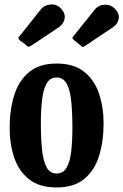

<svg xmlns="http://www.w3.org/2000/svg" viewBox="-20 -813 544 846"><path d="M22.5 -248.5Q22.5 -328.5 42.5 -393Q62.5 -457.5 108 -495.2Q153.5 -533 229.5 -533Q306 -533 351.2 -496.5Q396.5 -460 416.5 -400Q436.5 -340 436.5 -270Q436.5 -190 416.5 -126Q396.5 -62 351.2 -24.5Q306 13 229.5 13Q153.5 13 108 -23.2Q62.5 -59.5 42.5 -119Q22.5 -178.5 22.5 -248.5ZM160 -270Q160 -203.5 165.2 -153.8Q170.5 -104 185.2 -76.2Q200 -48.5 229.5 -48.5Q259 -48.5 274 -75.2Q289 -102 294 -147.8Q299 -193.5 299 -250Q299 -316.5 294 -366.2Q289 -416 274 -443.8Q259 -471.5 229.5 -471.5Q200 -471.5 185.2 -444.8Q170.5 -418 165.2 -372.2Q160 -326.5 160 -270ZM95 -614.5 67.5 -635Q60 -642.5 61.2 -646.8Q62.5 -651 69.5 -658L159 -770.5Q175 -791 202.8 -793.2Q230.5 -795.5 248.5 -775.5Q268.5 -754.5 264.8 -731.5Q261 -708.5 240 -693.5L122.5 -615Q113 -609 108 -607.5Q103 -606 95 -614.5ZM335.5 -612.5 307.5 -635Q300 -642 299.2 -645.2Q298.5 -648.5 305.5 -656L397.5 -770.5Q413.5 -791 440.8 -792.2Q468 -793.5 487 -773.5Q507.5 -752.5 503 -730Q498.5 -707.5 478.5 -693.5L353 -609.5Q346.5 -605.5 343.8 -606.2Q341 -607 335.5 -612.5Z"/></svg>

Font: Besley* Condensed Semi
Style: Regular
Weight: 600
Width: 3
Designer: Owen Earl
Foundry: indestructible type*
Version: Version 3.000; ttfautohint (v1.8.3)